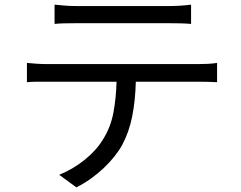

<svg xmlns="http://www.w3.org/2000/svg" viewBox="-20 -760 1040 827"><path d="M306 -660Q281 -660 257.5 -659.5Q234 -659 215 -657V-740Q236 -738 258.5 -736Q281 -734 305 -734H710Q731 -734 756 -735.5Q781 -737 803 -740V-657Q781 -659 756.5 -659.5Q732 -660 710 -660ZM837 -484Q853 -484 875 -485Q897 -486 915 -489V-406Q898 -407 876.5 -407.5Q855 -408 837 -408H565Q563 -327 549.5 -259Q536 -191 506 -135Q492 -110 471.5 -84.5Q451 -59 425.5 -35Q400 -11 370.5 10Q341 31 309 47L235 -7Q294 -31 344.5 -71.5Q395 -112 424 -160Q457 -213 468.5 -275Q480 -337 482 -408H183Q160 -408 138 -408Q116 -408 96 -406V-489Q116 -487 138 -485.5Q160 -484 183 -484Z"/></svg>

Font: SpoqaHanSans-Regular
Style: Regular
Weight: 400
Designer: [Spoqa Han Sans] Dong-huui Kim \uAE40 \uB3D9 \uD718  Younghwa Kang \uAC15 \uC601 \uD654  [Noto Sans] Ryoko NISHIZUKA \u8
Foundry: Spoqa (http://www.spoqa-han-sans.com)
Version: Version 2.000